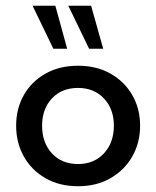

<svg xmlns="http://www.w3.org/2000/svg" viewBox="-20 -636 541 666"><path d="M251 10Q186 10 137.5 -18Q89 -46 62.5 -93.5Q36 -141 36 -200Q36 -259 62.5 -306Q89 -353 137.5 -380.5Q186 -408 251 -408Q315 -408 363.5 -380.5Q412 -353 439 -306Q466 -259 466 -200Q466 -141 439 -93.5Q412 -46 363.5 -18Q315 10 251 10ZM251 -67Q306 -67 340.5 -104Q375 -141 375 -200Q375 -258 340.5 -294.5Q306 -331 251 -331Q194 -331 160 -294.5Q126 -258 126 -200Q126 -141 160 -104Q194 -67 251 -67ZM289 -467 217 -616H296L338 -467ZM165 -467 93 -616H172L213 -467Z"/></svg>

Font: Rokkitt SemiBold Medium
Style: Regular
Weight: 500
Version: Version 3.103